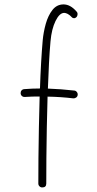

<svg xmlns="http://www.w3.org/2000/svg" viewBox="-20 -823 437 863"><path d="M72.8 -403.8Q72.3 -411.1 76.9 -416.5Q81.5 -421.9 89.4 -422.4Q126.5 -425.3 159.7 -425.3Q161.6 -485.8 164.8 -541Q168 -596.2 171.9 -641.1Q175.3 -678.7 185.8 -716.1Q196.3 -753.4 215.8 -778.3Q235.4 -803.2 265.6 -803.2Q296.4 -803.2 324.2 -771Q329.1 -766.1 328.6 -758.5Q328.1 -751 324.2 -746.6Q314.9 -737.3 304.7 -743.7Q293.9 -755.4 284.7 -760.3Q275.4 -765.1 268.6 -765.1Q247.6 -765.1 229.7 -728.8Q211.9 -692.4 207 -637.2Q203.1 -593.3 200.2 -538.8Q197.3 -484.4 195.3 -424.8Q225.1 -423.8 254.2 -421.6Q283.2 -419.4 313.5 -416Q320.8 -415.5 325.4 -409.4Q330.1 -403.3 329.1 -396.5Q328.6 -389.2 322.5 -384.8Q316.4 -380.4 309.6 -380.9Q252.9 -387.7 193.8 -388.7Q191.9 -319.3 190.4 -249Q189 -178.7 188.5 -114Q188 -49.3 188 2Q188 19.5 169.9 19.5Q162.6 19.5 157.5 14.4Q152.3 9.3 152.3 2Q152.3 -49.3 152.8 -113.8Q153.3 -178.2 154.8 -248.8Q156.2 -319.3 158.2 -389.2Q141.6 -389.2 125.2 -388.9Q108.9 -388.7 91.8 -387.2Q84 -386.7 78.6 -391.4Q73.2 -396 72.8 -403.8Z"/></svg>

Font: Mikhak ExtraLight
Style: Regular
Weight: 200
Designer: Amin Abedi
Version: Version 3.3